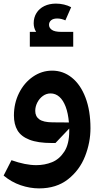

<svg xmlns="http://www.w3.org/2000/svg" viewBox="-20 -809 574 1059"><path d="M0 159.4 43.3 74.6Q120 101.9 180 101.9Q226.2 101.9 266.9 85.6Q307.5 69.2 334.7 27.3Q361.9 -14.6 361.9 -86.3V-100.1L285.9 -20.2H266.3Q188.6 -20.2 142.4 -38.4Q96.2 -56.5 76.5 -89.8Q56.8 -123.2 56.8 -171.9Q56.8 -239 85 -295.8Q113.3 -352.6 161.8 -386Q210.2 -419.4 267.8 -419.4Q328.1 -419.4 376.2 -380.9Q424.4 -342.3 451.7 -270.4Q479 -198.5 479 -101.6Q479 -23.1 449 53.3Q419 129.6 355.1 179.9Q291.2 230.1 195.7 230.1Q145.2 230.1 94.1 212.7Q43 195.3 0 159.4ZM144.5 -633.2H179.3Q165.8 -654.5 165.8 -680.8Q165.8 -712.7 181.3 -737.4Q196.7 -762.1 224.6 -775.6Q252.5 -789.1 288.7 -789.1Q311.4 -789.1 333.1 -783.9Q354.8 -778.8 372.5 -769.2L340.6 -696.7Q317.8 -707 295.5 -707Q273.8 -707 262.1 -697.3Q250.4 -687.5 250.4 -671.9Q250.4 -655.5 266 -644.4Q281.6 -633.2 318.5 -633.2H383.9V-551.5H144.5ZM269.5 -134.2 360.1 -133.5Q355.8 -184.3 342.2 -220.3Q328.5 -256.4 307.4 -275Q286.2 -293.7 258.9 -293.7Q235.8 -293.7 216.4 -279.7Q197.1 -265.6 185.7 -243.3Q174.4 -220.9 174.4 -197.4Q174.4 -166.9 196.9 -150.7Q219.5 -134.6 269.5 -134.2Z"/></svg>

Font: Riot Sans AR Bold
Style: Regular
Weight: 400
Designer: Bonnie Shaver-Troup, Thomas Jockin
Foundry: Lexend
Version: Version 1.001